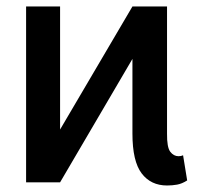

<svg xmlns="http://www.w3.org/2000/svg" viewBox="-20 -566 661 596"><path d="M166.5 0 97.7 -46.9 391.1 -545.9 459 -499ZM61 0V-545.9H166.5V0ZM498.5 9.8Q448.2 9.8 419.7 -27.8Q391.1 -65.4 391.1 -151.4V-545.9H498.5V-151.4Q498 -108.9 508.5 -95Q519 -81.1 534.2 -81.1Q542.5 -81.1 548.3 -84L561 -5.9Q544.9 4.4 529.8 7.1Q514.6 9.8 498.5 9.8Z"/></svg>

Font: Inter Cardless Tabular
Style: Regular
Weight: 400
Designer: Rasmus Andersson
Foundry: rsms
Version: Version 4.000;git-4fc901f